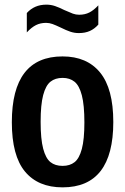

<svg xmlns="http://www.w3.org/2000/svg" viewBox="-20 -797 538 827"><path d="M31 -270.5Q31 -554 249.5 -554Q354.5 -554 411.2 -484.5Q468 -415 468 -271.5Q468 10 249.5 10Q144 10 87.5 -58.2Q31 -126.5 31 -270.5ZM343.5 -269.5Q343.5 -344.5 332.5 -386.5Q321.5 -428.5 301 -445Q280.5 -461.5 249.5 -461.5Q218 -461.5 197.5 -445.2Q177 -429 166 -387.5Q155 -346 155 -272.5Q155 -198 166 -156.5Q177 -115 197.2 -98.8Q217.5 -82.5 249.5 -82.5Q281 -82.5 301.2 -98.5Q321.5 -114.5 332.5 -155.5Q343.5 -196.5 343.5 -269.5ZM242 -678Q220 -688.5 206.2 -693.5Q192.5 -698.5 178.5 -698.5Q154 -698.5 134.8 -688.8Q115.5 -679 95.5 -657.5V-741Q112 -759 132.8 -768Q153.5 -777 180 -777Q199 -777 216.8 -771Q234.5 -765 257.5 -753.5Q281 -743 294 -738.2Q307 -733.5 321 -733.5Q345.5 -733.5 364.8 -743.2Q384 -753 403.5 -774V-691Q387 -672.5 366.8 -663.5Q346.5 -654.5 319.5 -654.5Q300.5 -654.5 282.8 -660.5Q265 -666.5 242 -678Z"/></svg>

Font: Encode Sans Condensed SemiBold
Style: Regular
Weight: 600
Width: 3
Designer: Multiple Designers
Foundry: Impallari Type
Version: Version 2.000